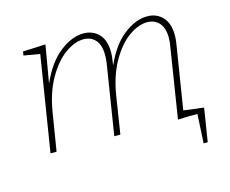

<svg xmlns="http://www.w3.org/2000/svg" viewBox="-96 -665 1136 948"><g transform="rotate(-15 472.0 -191.0)"><path d="M780 -35 882 -22 855 148H834L842 0H801L742 2L799 -358Q803 -378 803 -400Q803 -451 779.5 -476.5Q756 -502 719 -502Q674 -502 624.5 -467Q575 -432 534.5 -361.5Q494 -291 478 -191L448 0H417L474 -358Q477 -381 477 -399Q477 -451 454 -476.5Q431 -502 393 -502Q349 -502 299.5 -467Q250 -432 209.5 -361.5Q169 -291 153 -191L122 0H91L169 -487L87 -501L90 -521L206 -526L173 -334Q217 -434 279.5 -482Q342 -530 400 -530Q448 -530 478.5 -498.5Q509 -467 509 -405Q509 -382 505 -361L502 -339Q545 -436 606.5 -483Q668 -530 726 -530Q774 -530 804.5 -498Q835 -466 835 -404Q835 -381 831 -360L779 -35Z"/></g></svg>

Font: Bitter Pro ExtraLight
Style: Italic
Weight: 275
Italic angle: -9°
Designer: Sol Matas, and Bitter project Authors
Foundry: Sol Matas
Version: Version 1.010